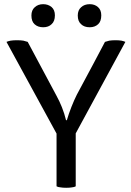

<svg xmlns="http://www.w3.org/2000/svg" viewBox="-20 -888 623 910"><path d="M248 -254.9Q248 -192.4 248 -4.9Q254.9 -1 266.6 0Q277.3 2 293.9 2Q310.5 2 321.3 0Q332 -1 338.9 -4.9Q338.9 -88.9 338.9 -255.9Q397.5 -364.3 574.2 -689.5Q568.4 -692.4 555.7 -695.3Q543.9 -697.3 528.3 -697.3Q509.8 -697.3 498 -695.3Q485.4 -692.4 477.5 -689.5Q433.6 -605.5 343.8 -438.5Q331.1 -413.1 318.4 -380.9Q305.7 -348.6 296.9 -318.4Q295.9 -318.4 293 -318.4Q285.2 -350.6 273.4 -379.9Q261.7 -409.2 247.1 -435.5Q202.1 -520.5 111.3 -689.5Q103.5 -692.4 90.8 -695.3Q79.1 -697.3 59.6 -697.3Q43.9 -697.3 30.3 -695.3Q16.6 -692.4 10.7 -689.5Q89.8 -543.9 248 -254.9ZM405.3 -868.2Q379.9 -868.2 364.3 -853.5Q348.6 -839.8 348.6 -814.5Q348.6 -787.1 364.3 -773.4Q378.9 -758.8 405.3 -758.8Q429.7 -758.8 445.3 -773.4Q460 -787.1 460 -815.4Q460 -840.8 444.3 -854.5Q428.7 -868.2 405.3 -868.2ZM184.6 -868.2Q160.2 -868.2 144.5 -853.5Q128.9 -839.8 128.9 -814.5Q128.9 -787.1 143.6 -773.4Q159.2 -758.8 184.6 -758.8Q210 -758.8 224.6 -773.4Q240.2 -787.1 240.2 -815.4Q240.2 -840.8 224.6 -854.5Q208 -868.2 184.6 -868.2Z"/></svg>

Font: cl
Style: Regular
Weight: 400
Designer: Mitja Miklavcic
Version: Version 1.0